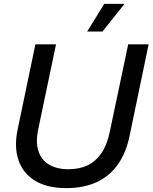

<svg xmlns="http://www.w3.org/2000/svg" viewBox="-20 -957 784 987"><path d="M321 10Q223 10 161 -27.5Q99 -65 75.5 -132.5Q52 -200 70 -288L162 -729H268L175 -285Q163 -224 178 -179Q193 -134 233 -110.5Q273 -87 331 -87Q388 -87 430 -107Q472 -127 501 -169Q530 -211 544 -278L639 -729H744L646 -258Q628 -171 585.5 -111Q543 -51 476.5 -20.5Q410 10 321 10ZM428 -795 516 -937H620L507 -795Z"/></svg>

Font: Mona Sans ExtraLight Medium
Style: Italic
Weight: 500
Italic angle: -11.6951°
Version: Version 2.000